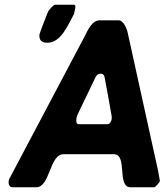

<svg xmlns="http://www.w3.org/2000/svg" viewBox="-20 -793 712 813"><path d="M17 -27C15 -15 19 0 33 0H133C193 0 189 -140 249 -140H462C522 -140 473 0 533 0H633C637 0 657 -21 657 -27C657 -29 652 -57 650 -67C631 -155 540 -565 521 -653C518 -669 504 -707 482 -707H402C369 -707 350 -662 339 -640C291 -549 66 -124 18 -33ZM304 -293C304 -296 308 -306 308 -307L385 -467C391 -478 398 -481 407 -481C419 -481 423 -470 424 -460C429 -436 449 -324 453 -300V-290C452 -282 447 -267 434 -267H314C300 -267 303 -285 304 -293ZM147 -647C145 -621 158 -612 181 -612C240 -612 270 -693 293 -733C293 -736 297 -747 297 -750C297 -751 304 -773 293 -773H213C206 -773 185 -749 182 -740C176 -726 151 -661 147 -647Z"/></svg>

Font: Asimov Print
Style: CIt
Weight: 500
Designer: Google
Version: Version 2.000980: 2014